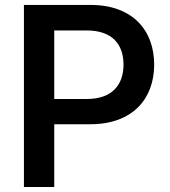

<svg xmlns="http://www.w3.org/2000/svg" viewBox="-20 -747 681 767"><path d="M75.6 0H196.7V-250.7H340.9C509.2 -250.7 595.9 -351.9 595.9 -489C595.9 -625.4 509.9 -727.3 342 -727.3H75.6ZM196.7 -351.6V-625.4H326C429.3 -625.4 473.4 -568.9 473.4 -489C473.4 -409.4 429.3 -351.6 326.7 -351.6Z"/></svg>

Font: Magic Ui Pro Semi Bold
Style: Regular
Weight: 600
Designer: Stefan Endress, Andreas Faust
Version: Version 1.000;FEAKit 1.0